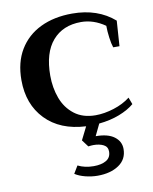

<svg xmlns="http://www.w3.org/2000/svg" viewBox="-84 -571 698 875"><g transform="rotate(-10 265.0 -133.0)"><path d="M434 141Q434 189 395.5 215Q357 241 297 241Q270 241 241.5 234Q213 227 193 214L214 179Q246 195 287 195Q323 195 345 182Q367 169 367 141Q367 119 348 109.5Q329 100 302 100Q292 100 278 102L254 70L284 10Q165 4 97.5 -66Q30 -136 30 -248Q30 -330 65 -388Q100 -446 163 -476.5Q226 -507 310 -507Q428 -507 505 -440L497 -323H468Q462 -340 458 -370Q454 -400 454 -425Q401 -462 343 -462Q259 -462 211 -406.5Q163 -351 163 -245Q163 -189 181 -140.5Q199 -92 238 -62Q277 -32 336 -32Q376 -32 420.5 -46Q465 -60 497 -85L509 -53Q482 -30 439.5 -13.5Q397 3 345 8L319 62Q375 62 404.5 84Q434 106 434 141Z"/></g></svg>

Font: Trirong SemiBold
Style: Regular
Weight: 600
Designer: Katatrad Team
Foundry: CadsonDemak
Version: Version 1.001